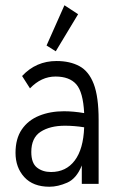

<svg xmlns="http://www.w3.org/2000/svg" viewBox="-20 -699 440 730"><path d="M168 11Q106 11 72.5 -25.5Q39 -62 39 -118Q39 -172 63 -207Q87 -242 129 -259Q171 -276 223 -276Q259 -276 300 -269Q296 -349 270 -378.5Q244 -408 191 -408Q137 -408 94 -363L64 -410Q117 -467 195 -467Q246 -467 282 -447.5Q318 -428 336.5 -379.5Q355 -331 355 -243V0H291V-70Q271 -20 235.5 -4.5Q200 11 168 11ZM99 -121Q99 -79 120.5 -62Q142 -45 174 -45Q231 -45 264 -88.5Q297 -132 300 -215Q282 -218 263 -219.5Q244 -221 227 -221Q170 -221 134.5 -198Q99 -175 99 -121ZM192 -504 157 -526 225 -679 277 -645Z"/></svg>

Font: Inconsolata Condensed
Style: Regular
Weight: 400
Width: 3
Monospace: yes
Designer: Raph Levien, Cyreal, Brenton Simpson
Foundry: Raph Levien, Cyreal, Google
Version: Version 3.000; ttfautohint (v1.8.2.53-6de2)